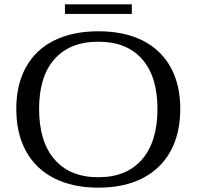

<svg xmlns="http://www.w3.org/2000/svg" viewBox="-20 -854 905 884"><path d="M55 -353Q55 -465 100 -545.5Q145 -626 230 -668Q315 -710 433 -710Q551 -710 635.5 -668Q720 -626 765 -545.5Q810 -465 810 -353Q810 -239 765 -157.5Q720 -76 635.5 -33Q551 10 433 10Q315 10 230 -33Q145 -76 100 -157.5Q55 -239 55 -353ZM705 -353Q705 -501 634.5 -581.5Q564 -662 433 -662Q302 -662 231 -582Q160 -502 160 -353Q160 -202 231 -120Q302 -38 433 -38Q563 -38 634 -120Q705 -202 705 -353ZM279 -834H587V-790H279Z"/></svg>

Font: Fahkwang
Style: Regular
Weight: 400
Version: Version 1.000; ttfautohint (v1.6)